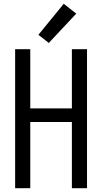

<svg xmlns="http://www.w3.org/2000/svg" viewBox="-20 -995 540 1015"><path d="M60 0V-735H140V-422H360V-735H440V0H360V-350H140V0ZM238 -768 183 -811 317 -975 383 -923Z"/></svg>

Font: Iosevka SS01
Style: Regular
Weight: 400
Monospace: yes
Designer: Belleve Invis
Foundry: Belleve Invis
Version: 2.3.3; ttfautohint (v1.8.3)